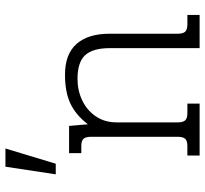

<svg xmlns="http://www.w3.org/2000/svg" viewBox="-44 -710 754 706"><g transform="rotate(-90 333.0 -357.0)"><path d="M73 -714H140L84 -529H45ZM114 -45H149Q168 -45 175.5 -53Q183 -61 183 -81V-399Q183 -419 175.5 -427Q168 -435 149 -435H123V-480H223L229 -411Q264 -456 306 -475.5Q348 -495 411 -495Q487 -495 524.5 -452.5Q562 -410 562 -331V-81Q562 -61 569.5 -53Q577 -45 596 -45H631V0H509V-330Q509 -393 483 -421Q457 -449 396 -449Q353 -449 316.5 -431.5Q280 -414 258 -381.5Q236 -349 236 -305V-81Q236 -61 243.5 -53Q251 -45 270 -45H305V0H114Z"/></g></svg>

Font: Pridi ExtraLight
Style: Regular
Weight: 275
Designer: Katatrad Team
Foundry: CadsonDemak
Version: Version 1.001